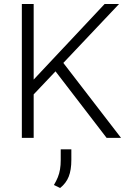

<svg xmlns="http://www.w3.org/2000/svg" viewBox="-20 -688 660 958"><path d="M89 0V-668H148V-291L502 -668H574L296 -374L584 0H512L257 -332L148 -217V0ZM280 250 249 235Q261 215 268.5 196.5Q276 178 279.5 157Q283 136 283 110V57H336V110Q336 160 323 193Q310 226 280 250Z"/></svg>

Font: Gantari Light
Style: Regular
Weight: 300
Designer: Anugrah Pasau
Foundry: Lafontype
Version: Version 1.000; ttfautohint (v1.8.3)